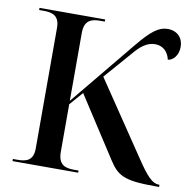

<svg xmlns="http://www.w3.org/2000/svg" viewBox="-80 -801 879 881"><g transform="rotate(10 359.0 -360.5)"><path d="M35 0H341V-10H320C280 -10 246 -19 246 -80V-302L300 -364L482 -83C522 -21 552 0 695 0H718V-10H716C686 -10 660 -34 604 -119L378 -454L500 -594C531 -629 560 -642 587 -642C626 -642 649 -615 656 -582C680 -584 704 -610 704 -650C704 -692 676 -721 632 -721C591 -721 557 -696 496 -622L246 -318V-634C246 -695 280 -704 320 -704H341V-714H35V-704H56C96 -704 130 -695 130 -638V-75C130 -18 96 -10 56 -10H35Z"/></g></svg>

Font: Noto Serif Display Medium
Style: Regular
Weight: 500
Designer: Monotype Design Team
Foundry: Monotype Imaging Inc.
Version: Version 2.009